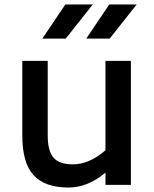

<svg xmlns="http://www.w3.org/2000/svg" viewBox="-20 -829 692 861"><path d="M396 -809 275 -656H170L273 -809ZM472 -656H367L470 -809H593ZM453 -155V-556H567V0H453V-55Q374 12 287 12Q182 12 131 -43Q80 -98 80 -221V-556H194V-221Q194 -153 219.5 -122.5Q245 -92 307 -92Q380 -92 453 -155Z"/></svg>

Font: Biryani DemiBold
Style: Regular
Weight: 600
Designer: Dan Reynolds and Mathieu Réguer
Foundry: Dan Reynolds and Mathieu Réguer
Version: Version 1.003;PS 001.003;hotconv 1.0.70;makeotf.lib2.5.58329